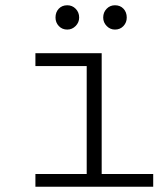

<svg xmlns="http://www.w3.org/2000/svg" viewBox="-20 -713 640 733"><path d="M236.8 -600.1Q217.3 -600.1 204.6 -613.5Q191.9 -627 191.9 -646Q191.9 -666.5 204.3 -679.7Q216.8 -692.9 236.8 -692.9Q255.9 -692.9 269 -679.4Q282.2 -666 282.2 -646Q282.2 -627.4 268.8 -613.8Q255.4 -600.1 236.8 -600.1ZM418.9 -600.1Q400.4 -600.1 387.2 -613.8Q374 -627.4 374 -646Q374 -666 387 -679.4Q399.9 -692.9 418.9 -692.9Q439 -692.9 451.4 -679.7Q463.9 -666.5 463.9 -646Q463.9 -627 451.2 -613.5Q438.5 -600.1 418.9 -600.1ZM115.2 0V-48.8H311V-460.9H115.2V-509.8H368.2V-48.8H564.9V0Z"/></svg>

Font: Office Code Pro D Light
Style: Regular
Weight: 300
Designer: Nathan Rutzky & Paul D. Hunt
Foundry: Adobe Systems Incorporated
Version: Version 1.004;PS 001.004;hotconv 1.0.70;makeotf.lib2.5.58329